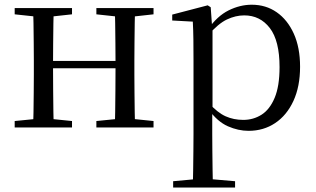

<svg xmlns="http://www.w3.org/2000/svg" viewBox="-20 -551 1366 830"><path d="M123.1 0Q124.3 -24.4 124.8 -65.4Q125.3 -106.3 125.8 -150.3Q126.3 -194.3 126.3 -228.5V-288.3Q126.3 -321.7 125.8 -365.7Q125.3 -409.8 124.8 -450.8Q124.3 -491.8 123.1 -516H212.3Q211.3 -491.7 210.8 -450.1Q210.3 -408.6 209.8 -363Q209.3 -317.5 209.3 -279.8V-260.2Q209.3 -210.2 209.8 -159.3Q210.3 -108.5 210.8 -66.4Q211.3 -24.3 212.3 0ZM475.4 0Q477.4 -24.3 477.9 -66.4Q478.4 -108.5 478.9 -159.3Q479.4 -210.2 479.4 -260.2V-279.8Q479.4 -317.4 478.9 -363.1Q478.4 -408.7 477.9 -450.2Q477.4 -491.7 475.4 -516H563.9Q562.9 -491.7 562.4 -450.7Q561.9 -409.7 561.4 -365.7Q560.9 -321.7 560.9 -288.3V-228.5Q560.9 -194.3 561.4 -150.3Q561.9 -106.3 562.4 -65.4Q562.9 -24.4 563.9 0ZM43.5 0V-27.8L152.7 -38.6H184.7L291.3 -27.8V0ZM43.5 -489.1V-516H291.3V-489.1L184.7 -477.4H152.7ZM396.6 0V-27.8L504.8 -38.6H537.8L643.7 -27.8V0ZM396.6 -489.1V-516H643.7V-489.1L537.8 -477.4H504.8ZM167 -256V-287.5H519.9V-256Z M728.5 259.8V232.4L839.7 222.2H877.5L996.2 232.4V259.8ZM813.5 259.8Q814.5 225.6 815 185.1Q815.5 144.5 816 103.1Q816.5 61.7 816.5 26.7V-286.8Q816.5 -338.2 816 -379.5Q815.5 -420.7 813.5 -457.5L724.5 -462.4V-487.9L877.9 -528L890.9 -519.6L896.9 -435.3L898.7 -430.1V-78.7L897.5 -68.7V26.5Q897.5 60.7 898 102.2Q898.5 143.7 899 184.7Q899.5 225.6 900.5 259.8ZM1054.6 14.6Q1010.1 14.6 965.2 -5.1Q920.3 -24.9 882.2 -77.1H869.4L883.3 -105.1Q920.5 -63.7 955.4 -48.2Q990.2 -32.7 1031.5 -32.7Q1075.2 -32.7 1110.6 -55.1Q1146.1 -77.6 1167.3 -128.1Q1188.5 -178.6 1188.5 -260.8Q1188.5 -374.9 1146.5 -429.7Q1104.4 -484.5 1035.9 -484.5Q998.4 -484.5 961 -466.8Q923.5 -449.1 879.2 -398.2L868.6 -425H879.5Q918.9 -481.5 968.2 -506.1Q1017.6 -530.6 1068.3 -530.6Q1129.5 -530.6 1176.2 -498Q1223 -465.4 1250.1 -405.4Q1277.2 -345.3 1277.2 -262.6Q1277.2 -177.1 1248.5 -114.8Q1219.7 -52.4 1169.4 -18.9Q1119.2 14.6 1054.6 14.6Z"/></svg>

Font: Noto Serif JP
Style: Regular
Weight: 200
Designer: Ryoko NISHIZUKA 西塚涼子 (kana & ideographs); Frank Grießhammer (Latin, Greek & Cyrillic); Wenlong ZHANG 张文龙 (bopomofo); San
Foundry: Adobe
Version: Version 2.001;hotconv 1.1.0;makeotfexe 2.6.0